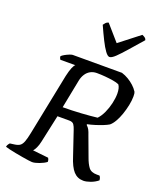

<svg xmlns="http://www.w3.org/2000/svg" viewBox="-182 -1072 986 1179"><g transform="rotate(20 310.5 -483.0)"><path d="M171 0Q165 0 147 -2.5Q129 -5 105.5 -9Q82 -13 58.5 -17.5Q35 -22 16 -26.5Q-3 -31 -11 -34Q-9 -45 -3 -52.5Q3 -60 4 -61L34 -65Q56 -68 68 -76.5Q80 -85 88 -105.5Q96 -126 104 -166L185 -568Q193 -604 202 -625Q211 -646 218 -650H120Q117 -654 115 -659Q113 -664 113 -671Q120 -678 133.5 -685.5Q147 -693 161 -698.5Q175 -704 181 -704H503Q526 -697 547 -684.5Q568 -672 585.5 -656Q603 -640 615 -621Q617 -617 618 -610Q619 -603 619 -592Q619 -565 612.5 -533.5Q606 -502 595.5 -471.5Q585 -441 571 -417Q557 -393 542 -381Q529 -373 506.5 -364Q484 -355 458.5 -347Q433 -339 409 -334V-329Q420 -319 426.5 -307.5Q433 -296 442 -269L488 -145Q501 -108 517.5 -86Q534 -64 571 -64H589Q594 -59 596.5 -51Q599 -43 599 -36Q578 -19 551.5 -9.5Q525 0 506 0Q467 0 441.5 -28Q416 -56 396 -120L344 -274Q338 -293 329.5 -305.5Q321 -318 299 -318H222L183 -138Q178 -114 169.5 -96Q161 -78 153 -70L255 -59Q257 -57 259.5 -50.5Q262 -44 262 -34Q245 -21 217 -10.5Q189 0 171 0ZM233 -381Q292 -381 354 -385Q416 -389 457 -394Q476 -414 490 -444.5Q504 -475 512 -509.5Q520 -544 520 -574Q520 -592 516.5 -606.5Q513 -621 506 -630Q491 -637 466.5 -641Q442 -645 414 -647.5Q386 -650 359 -650Q336 -650 317.5 -640Q299 -630 287 -611.5Q275 -593 270 -569ZM397 -769Q385 -769 368.5 -791.5Q352 -814 332.5 -853Q313 -892 291 -941Q297 -949 303 -956Q309 -963 321 -966L410 -864L541 -966Q554 -961 561 -955Q568 -949 569 -941Q526 -892 492 -853Q458 -814 434.5 -791.5Q411 -769 397 -769Z"/></g></svg>

Font: Texturina 12pt Medium
Style: Italic
Weight: 500
Italic angle: -11°
Designer: Guillermo Torres Carreño
Foundry: Omnibus-Type
Version: Version 1.002